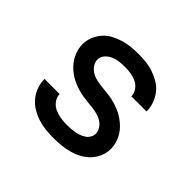

<svg xmlns="http://www.w3.org/2000/svg" viewBox="-130 -690 860 860"><g transform="rotate(45 300.0 -260.0)"><path d="M299 8Q274 8 249 5.5Q224 3 200.5 -4.5Q177 -12 155 -25Q133 -38 117 -57Q101 -76 92 -100Q83 -124 83 -149V-151H179V-150Q179 -131 191.5 -114.5Q204 -98 222 -90Q240 -82 259.5 -79Q279 -76 299 -76Q311 -76 323.5 -77Q336 -78 348.5 -80Q361 -82 373 -86.5Q385 -91 395.5 -98Q406 -105 412.5 -116.5Q419 -128 419 -140Q419 -156 409.5 -170Q400 -184 386.5 -192.5Q373 -201 357.5 -205Q342 -209 326 -211Q310 -213 294.5 -214.5Q279 -216 263 -218.5Q247 -221 231.5 -225.5Q216 -230 201.5 -236Q187 -242 173 -250.5Q159 -259 147 -269.5Q135 -280 125 -292.5Q115 -305 108 -319.5Q101 -334 97 -349.5Q93 -365 93 -381Q93 -405 102 -427.5Q111 -450 126.5 -468Q142 -486 163 -497.5Q184 -509 207 -516Q230 -523 253.5 -525.5Q277 -528 301 -528Q325 -528 349.5 -525.5Q374 -523 397 -515Q420 -507 441 -494.5Q462 -482 477 -463Q492 -444 500.5 -420.5Q509 -397 509 -373V-371H413V-372Q413 -390 401.5 -406Q390 -422 373.5 -430Q357 -438 338.5 -441Q320 -444 301 -444Q283 -444 265.5 -442Q248 -440 231 -433Q214 -426 201.5 -412Q189 -398 189 -380Q189 -364 198 -350.5Q207 -337 220.5 -328Q234 -319 249.5 -315Q265 -311 281 -309Q297 -307 313 -305.5Q329 -304 345 -301.5Q361 -299 376 -294.5Q391 -290 406 -284Q421 -278 434.5 -269.5Q448 -261 460.5 -250.5Q473 -240 483 -227.5Q493 -215 500 -201Q507 -187 511 -171Q515 -155 515 -139Q515 -115 505.5 -92Q496 -69 479 -51Q462 -33 440.5 -21.5Q419 -10 395.5 -3.5Q372 3 347.5 5.5Q323 8 299 8Z"/></g></svg>

Font: Iosevka Fixed Medium Extended
Style: Regular
Weight: 500
Width: 7
Monospace: yes
Designer: Belleve Invis
Foundry: Belleve Invis
Version: Version 24.1.1; ttfautohint (v1.8.4)